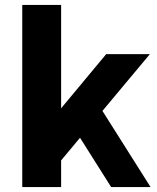

<svg xmlns="http://www.w3.org/2000/svg" viewBox="-20 -760 636 780"><path d="M102.5 -168.8 411.3 -540H588.8L204 -79.3ZM70.4 -740H228.3V0H70.4ZM271.2 -254 383.7 -329.1 591.7 0H431.6Z"/></svg>

Font: Pathway Extreme 8pt Thin
Style: Regular
Weight: 100
Version: Version 1.001;gftools[0.9.26]